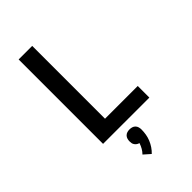

<svg xmlns="http://www.w3.org/2000/svg" viewBox="-291 -830 1182 1182"><g transform="rotate(-45 300.0 -239.5)"><path d="M122 0V-735H240V-101H525V0ZM290 256 247 218Q260 205 269 189Q278 173 284 155Q275 153 268 148Q261 143 256 136Q251 129 249.5 121Q248 113 248 104Q248 94 251 83.5Q254 73 261.5 65.5Q269 58 279 55Q289 52 300 52Q311 52 321 55Q331 58 338.5 65.5Q346 73 349 83.5Q352 94 352 104Q352 125 348.5 146Q345 167 337 186.5Q329 206 317 224Q305 242 290 256Z"/></g></svg>

Font: Iosevka Aile
Style: Bold
Weight: 700
Designer: Belleve Invis
Foundry: Belleve Invis
Version: Version 28.0.1; ttfautohint (v1.8.4)